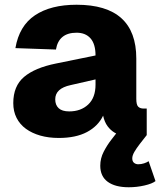

<svg xmlns="http://www.w3.org/2000/svg" viewBox="-20 -570 676 810"><path d="M228 12Q185 12 150 2Q115 -8 89.5 -26.5Q64 -45 50 -72.5Q36 -100 36 -135Q36 -207 81.5 -245.5Q127 -284 216 -302L383 -336Q383 -384 362 -408Q341 -432 303 -432Q228 -432 216 -361L45 -367Q61 -461 127.5 -505.5Q194 -550 303 -550Q555 -550 555 -323V-153Q555 -128 563 -120Q571 -112 586 -112H599V0Q591 2 573 4.5Q555 7 538 7Q519 7 499 3Q479 -1 462.5 -11Q446 -21 433.5 -38Q421 -55 415 -82Q394 -38 347 -13Q300 12 228 12ZM272 -100Q321 -100 352 -129Q383 -158 383 -213V-235L278 -211Q213 -197 213 -151Q213 -127 227.5 -113.5Q242 -100 272 -100ZM523 220Q466 220 434.5 197Q403 174 403 129Q403 98 417.5 70Q432 42 450 19L485 -26L599 0L570 37Q556 55 547 70.5Q538 86 538 98Q538 111 545.5 117Q553 123 563 123Q576 123 588 119Q600 115 607 110L636 194Q622 205 589.5 212.5Q557 220 523 220Z"/></svg>

Font: Geist ExtBd
Style: Regular
Weight: 400
Designer: Basement.studio, Andrés Briganti, Mateo Zaragoza
Foundry: Basement.studio, Vercel, Andrés Briganti, Guido Ferreyra, Mateo Zaragoza
Version: Version 1.401